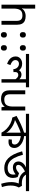

<svg xmlns="http://www.w3.org/2000/svg" viewBox="1738 -2538 814 4329"><g transform="rotate(90 2144.5 -373.0)"><path d="M173 -537Q173 -518 171.5 -498Q170 -478 168 -462H174Q191 -490 217 -508Q243 -526 275 -535.5Q307 -545 341 -545Q406 -545 449.5 -524.5Q493 -504 515 -461Q537 -418 537 -349V0H450V-343Q450 -408 421 -440Q392 -472 330 -472Q240 -472 206.5 -421.5Q173 -371 173 -277V0H85V-760H173Z M765 -414Q739 -414 721 -430Q703 -446 703 -482Q703 -520 721 -535Q739 -550 765 -550Q791 -550 809 -535Q827 -520 827 -482Q827 -446 809 -430Q791 -414 765 -414ZM765 14Q739 14 721 -2Q703 -18 703 -54Q703 -92 721 -107Q739 -122 765 -122Q791 -122 809 -107Q827 -92 827 -54Q827 -18 809 -2Q791 14 765 14Z M1059 -414Q1033 -414 1015 -430Q997 -446 997 -482Q997 -520 1015 -535Q1033 -550 1059 -550Q1085 -550 1103 -535Q1121 -520 1121 -482Q1121 -446 1103 -430Q1085 -414 1059 -414ZM1059 14Q1033 14 1015 -2Q997 -18 997 -54Q997 -92 1015 -107Q1033 -122 1059 -122Q1085 -122 1103 -107Q1121 -92 1121 -54Q1121 -18 1103 -2Q1085 14 1059 14Z M1947 -622V-551H1842V0H1765V-335L1771 -309Q1749 -341 1724.5 -360Q1700 -379 1671 -379Q1656 -379 1640.5 -373.5Q1625 -368 1614.5 -353Q1604 -338 1604 -307Q1604 -296 1604.5 -287.5Q1605 -279 1606 -271L1541 -266Q1537 -307 1519 -335.5Q1501 -364 1475 -379Q1449 -394 1419 -394Q1392 -394 1373 -383.5Q1354 -373 1344 -355.5Q1334 -338 1334 -316Q1334 -276 1363.5 -248Q1393 -220 1447 -201L1420 -127Q1372 -142 1334 -168Q1296 -194 1274 -232Q1252 -270 1252 -320Q1252 -365 1274 -397.5Q1296 -430 1333 -448Q1370 -466 1414 -466Q1467 -466 1505 -446.5Q1543 -427 1575 -384L1560 -383Q1570 -416 1598.5 -433.5Q1627 -451 1658 -451Q1694 -451 1720 -437Q1746 -423 1777 -397L1768 -382Q1767 -403 1766 -424Q1765 -445 1765 -467V-551H1196V-622Z M2470 -536V0H2398L2385 -71H2381Q2364 -43 2337 -25Q2310 -7 2278 1.5Q2246 10 2211 10Q2147 10 2103.5 -10.5Q2060 -31 2038 -74Q2016 -117 2016 -185V-536H2105V-191Q2105 -127 2134 -95Q2163 -63 2224 -63Q2313 -63 2347.5 -113Q2382 -163 2382 -257V-536Z M3372 -622V-551H3047V-489V-473V0H2970Q2941 -59 2889 -111Q2837 -163 2770.5 -198.5Q2704 -234 2631 -243L2592 -339Q2689 -395 2786 -439Q2883 -483 2992 -517L2970 -475V-551H2545V-622ZM2970 -467 2991 -438Q2940 -424 2885.5 -401Q2831 -378 2779.5 -353Q2728 -328 2685 -304Q2741 -293 2800.5 -262Q2860 -231 2909.5 -186.5Q2959 -142 2983 -90L2975 -88Q2973 -111 2971.5 -134Q2970 -157 2970 -189ZM3316 -288Q3316 -255 3303 -225.5Q3290 -196 3260 -177Q3230 -158 3180 -158Q3164 -158 3149.5 -159Q3135 -160 3121 -163L3127 -235Q3133 -234 3141.5 -233.5Q3150 -233 3161 -233Q3209 -233 3223.5 -251.5Q3238 -270 3238 -296Q3238 -349 3186.5 -386.5Q3135 -424 3034 -438L3037 -513Q3114 -505 3177 -474.5Q3240 -444 3278 -396.5Q3316 -349 3316 -288Z M3763 -63Q3704 -63 3650 -84Q3596 -105 3548.5 -151.5Q3501 -198 3461.5 -275.5Q3422 -353 3391 -465L3467 -485Q3501 -362 3543 -285.5Q3585 -209 3640 -174Q3695 -139 3766 -139Q3840 -139 3878 -171Q3916 -203 3916 -268Q3916 -299 3908 -321Q3900 -343 3892 -358H3952Q3924 -329 3893.5 -306Q3863 -283 3828.5 -270Q3794 -257 3753 -257Q3714 -257 3684 -272Q3654 -287 3637 -315.5Q3620 -344 3620 -384Q3620 -428 3651 -473.5Q3682 -519 3756 -553Q3736 -552 3710.5 -551.5Q3685 -551 3660 -551H3352V-622H4289V-551H3976Q3952 -551 3933 -552Q3914 -553 3897 -554Q3813 -516 3770 -485Q3727 -454 3712 -428.5Q3697 -403 3697 -380Q3697 -352 3713 -340Q3729 -328 3749 -328Q3787 -328 3817 -345.5Q3847 -363 3885 -396L3971 -365Q3980 -345 3986 -315.5Q3992 -286 3992 -254Q3992 -204 3969.5 -160.5Q3947 -117 3896.5 -90Q3846 -63 3763 -63ZM4163 -205Q4163 -156 4171 -111Q4179 -66 4198 -10L4123 7Q4105 -51 4095 -106.5Q4085 -162 4085 -222Q4085 -275 4094.5 -317Q4104 -359 4117 -388Q4041 -389 3987.5 -407.5Q3934 -426 3898 -460.5Q3862 -495 3837 -543L3913 -559Q3929 -530 3953.5 -507.5Q3978 -485 4017 -472Q4056 -459 4113 -459Q4127 -459 4140 -460Q4153 -461 4168 -462L4207 -392Q4183 -347 4173 -304Q4163 -261 4163 -205Z"/></g></svg>

Font: hexbangla15
Style: Regular
Weight: 400
Designer: Jelle Bosma - Monotype Design Team
Foundry: Monotype Imaging Inc.
Version: Version 2.006